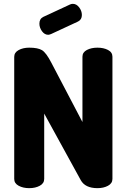

<svg xmlns="http://www.w3.org/2000/svg" viewBox="-20 -979 659 999"><path d="M487 0Q423 0 400 -42L210 -388V-48Q210 -25 187 -12.5Q164 0 132 0Q100 0 77 -12.5Q54 -25 54 -48V-683Q54 -706 77 -718.5Q100 -731 132 -731Q177 -731 198.5 -718Q220 -705 247 -653L409 -344V-684Q409 -707 432 -719Q455 -731 487 -731Q519 -731 542 -719Q565 -707 565 -684V-48Q565 -25 542 -12.5Q519 0 487 0ZM386 -867 246 -802Q236 -798 231 -798Q212 -798 198.5 -816.5Q185 -835 185 -856Q185 -881 205 -891L345 -956Q352 -959 359 -959Q378 -959 392 -940.5Q406 -922 406 -901Q406 -877 386 -867Z"/></svg>

Font: Dosis
Style: ExtraBold
Weight: 800
Designer: EdgarTolentino, PabloImpallari, IginoMarini
Foundry: EdgarTolentino, PabloImpallari, IginoMarini
Version: Version 1.007